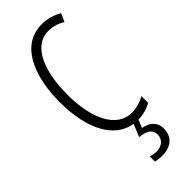

<svg xmlns="http://www.w3.org/2000/svg" viewBox="-307 -762 1039 1039"><g transform="rotate(-45 212.5 -242.5)"><path d="M348 141C348 96 320 65 266 56L285 10C321 10 358 0 386 -17V-68C361 -54 326 -41 285 -41C176 -41 108 -165 108 -357C108 -521 156 -674 280 -674C312 -674 344 -665 375 -646L396 -693C359 -714 321 -725 279 -725C119 -725 50 -555 50 -358C50 -146 126 -11 250 8L220 80C269 85 301 100 301 141C301 179 273 202 230 202C217 202 200 199 187 195V234C201 238 219 240 237 240C306 240 348 204 348 141Z"/></g></svg>

Font: Noto Sans Display Condensed Light
Style: Regular
Weight: 300
Width: 3
Designer: Monotype Design Team
Foundry: Monotype Imaging Inc.
Version: Version 1.900